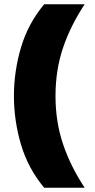

<svg xmlns="http://www.w3.org/2000/svg" viewBox="-20 -795 445 896"><path d="M186 81Q111 -9 78 -120.5Q45 -232 45 -347Q45 -462 78 -573.5Q111 -685 186 -775H375Q309 -675 274 -571.5Q239 -468 239 -347Q239 -227 274 -123Q309 -19 375 81Z"/></svg>

Font: Afrihost Sans Black
Style: Regular
Weight: 900
Foundry: https://www.afrihost.com
Version: Version 1.000